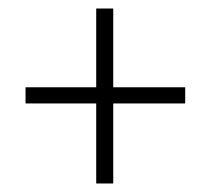

<svg xmlns="http://www.w3.org/2000/svg" viewBox="-20 -518 495 451"><path d="M206 -87V-275H40V-313H206V-498H246V-313H415V-275H246V-87Z"/></svg>

Font: Stick No Bills ExtraLight
Style: Regular
Weight: 200
Designer: Kosala Senevirathne, Siva Puranthara, Lasantha Premarathna, Tharique Azeez
Foundry: mooniak
Version: Version 2.000